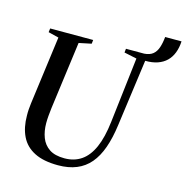

<svg xmlns="http://www.w3.org/2000/svg" viewBox="-124 -985 1075 1111"><g transform="rotate(15 413.5 -429.0)"><path d="M321.5 10Q234.5 10 179.8 -17.8Q125 -45.5 99.5 -97.8Q74 -150 74 -222Q73.5 -239.5 74.8 -257.8Q76 -276 78.5 -295L133 -704.5L70.5 -720L73.5 -743H331L328.5 -720L254 -704.5L200 -300Q197 -275.5 195 -252.5Q193 -229.5 193 -208.5Q193 -160.5 207.8 -122Q222.5 -83.5 256 -61Q289.5 -38.5 347 -38.5Q405 -38.5 447.5 -67.5Q490 -96.5 516.8 -157Q543.5 -217.5 554.5 -312.5L600.5 -704L525 -720L527.5 -743H637Q670 -745.5 688.5 -760.8Q707 -776 716.2 -803.2Q725.5 -830.5 729 -867.5H827Q825 -829 813.2 -798.5Q801.5 -768 780 -747Q758.5 -726 726.8 -715Q695 -704 653 -704.5L598.5 -306Q588 -226 567 -166.8Q546 -107.5 512.8 -68.2Q479.5 -29 432 -9.5Q384.5 10 321.5 10Z"/></g></svg>

Font: Merriweather 120pt Medium
Style: Italic
Weight: 500
Italic angle: -7.8°
Version: Version 2.101